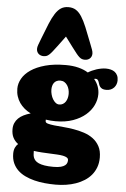

<svg xmlns="http://www.w3.org/2000/svg" viewBox="-81 -1155 989 1502"><g transform="rotate(5 413.5 -404.0)"><path d="M412.6 -647Q468.8 -647 512.7 -635.7Q556.6 -624.5 588.9 -604Q602.5 -612.8 619.4 -620.6Q636.2 -628.4 654.5 -634.3Q672.9 -640.1 691.9 -643.6Q710.9 -647 729 -647Q749 -647 766.8 -642.3Q784.7 -637.7 797.9 -627.7Q811 -617.7 818.8 -601.6Q826.7 -585.4 826.7 -562Q826.7 -546.9 821.5 -532.5Q816.4 -518.1 806.2 -506.6Q795.9 -495.1 780.5 -488Q765.1 -481 744.6 -481Q724.1 -481 712.6 -486.8Q701.2 -492.7 694.8 -501.5Q688.5 -510.3 685.5 -520.5Q682.6 -530.8 679.2 -539.6Q675.8 -548.3 670.7 -554.2Q665.5 -560.1 654.8 -560.1Q652.3 -560.1 649.4 -559.6Q646.5 -559.1 642.6 -558.1Q664.6 -532.2 675.3 -502.4Q686 -472.7 686 -441.9Q686 -397.9 665.8 -355.2Q645.5 -312.5 605.7 -278.3Q565.9 -244.1 507.1 -223.1Q448.2 -202.1 371.6 -202.1Q332.5 -202.1 293.9 -208V-195.8Q293.9 -183.6 313.2 -178Q332.5 -172.4 363.8 -168.9Q395 -165.5 435.3 -162.4Q475.6 -159.2 517.3 -152.3Q559.1 -145.5 599.4 -132.3Q639.6 -119.1 670.9 -95.9Q702.1 -72.8 721.4 -37.1Q740.7 -1.5 740.7 50.8Q740.7 93.3 728 127.4Q715.3 161.6 692.9 188.5Q670.4 215.3 639.6 234.9Q608.9 254.4 572.8 267.1Q536.6 279.8 496.3 285.9Q456.1 292 415 292Q371.6 292 328.6 287.8Q285.6 283.7 246.6 273.7Q207.5 263.7 174.1 247.8Q140.6 231.9 116 208.3Q91.3 184.6 77.1 152.6Q63 120.6 63 79.1Q63 51.8 71.8 32.5Q80.6 13.2 94.7 1Q69.8 -17.1 55.4 -44.2Q41 -71.3 41 -110.8Q41 -137.7 50.3 -159.2Q59.6 -180.7 76.7 -197.3Q93.8 -213.9 117.9 -225.8Q142.1 -237.8 171.9 -246.1Q144.5 -259.8 122.3 -278.3Q100.1 -296.9 84.2 -319.8Q68.4 -342.8 59.6 -370.4Q50.8 -397.9 50.8 -430.2Q50.8 -470.7 72.8 -509.5Q94.7 -548.3 139.4 -578.9Q184.1 -609.4 252.2 -628.2Q320.3 -647 412.6 -647ZM494.6 92.8Q494.6 80.1 483.2 72.8Q471.7 65.4 451.9 61.5Q432.1 57.6 405.5 56.2Q378.9 54.7 348.4 53.5Q317.9 52.2 285.4 50.3Q252.9 48.3 221.7 43.9Q222.2 56.6 222.7 69.6Q223.1 82.5 227.5 95Q231.9 107.4 241.5 118.2Q251 128.9 269.3 137.2Q287.6 145.5 315.7 150.1Q343.8 154.8 385.7 154.8Q421.9 154.8 443.4 148.9Q464.8 143.1 476.3 133.8Q487.8 124.5 491.2 113.5Q494.6 102.5 494.6 92.8ZM381.8 -522Q364.3 -522 351.8 -515.9Q339.4 -509.8 331.8 -499.5Q324.2 -489.3 320.6 -475.6Q316.9 -461.9 316.9 -446.8Q316.9 -427.2 322.3 -407.5Q327.6 -387.7 337.2 -371.6Q346.7 -355.5 359.6 -345.2Q372.6 -335 387.7 -335Q404.3 -335 417 -342.5Q429.7 -350.1 438 -362.5Q446.3 -375 450.4 -390.9Q454.6 -406.7 454.6 -423.8Q454.6 -441.9 450 -459.5Q445.3 -477.1 436 -491Q426.8 -504.9 413.3 -513.4Q399.9 -522 381.8 -522ZM394.5 -1100.1Q428.7 -1100.1 453.1 -1084.7Q477.5 -1069.3 498.3 -1037.1Q519 -1004.9 539.3 -955.6Q559.6 -906.2 585.4 -838.9L606 -785.2Q612.3 -768.1 612.3 -753.9Q612.3 -741.2 607.7 -731.2Q603 -721.2 595.5 -714.6Q587.9 -708 577.9 -704.6Q567.9 -701.2 557.6 -701.2Q544.4 -701.2 534.4 -704.6Q524.4 -708 513.4 -717.5Q502.4 -727.1 488.5 -744.6Q474.6 -762.2 453.6 -790L394.5 -869.1L335.9 -790Q314.9 -762.2 301 -744.6Q287.1 -727.1 276.1 -717.5Q265.1 -708 255.1 -704.6Q245.1 -701.2 231.9 -701.2Q221.7 -701.2 211.7 -704.6Q201.7 -708 194.1 -714.6Q186.5 -721.2 181.9 -731.2Q177.2 -741.2 177.2 -753.9Q177.2 -768.1 183.6 -785.2L204.1 -839.4Q230 -906.7 250.2 -956.1Q270.5 -1005.4 291.3 -1037.4Q312 -1069.3 336.2 -1084.7Q360.4 -1100.1 394.5 -1100.1Z"/></g></svg>

Font: Corben
Style: Bold
Weight: 700
Designer: vernon adams
Foundry: vernon adams
Version: Version 1.101; ttfautohint (v1.6)